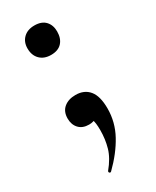

<svg xmlns="http://www.w3.org/2000/svg" viewBox="-157 -435 546 673"><g transform="rotate(-30 116.0 -99.0)"><path d="M110 -106Q145 -106 164.5 -82.5Q184 -59 184 -9Q184 46 157.5 94.5Q131 143 84 189Q80 192 77 189Q74 186 76 182Q105 147 114.5 114Q124 81 124 44Q124 14 118.5 1Q113 -12 103 -20L140 -27Q141 -10 130 -1Q119 8 100 8Q74 8 59.5 -7.5Q45 -23 45 -48Q45 -76 63 -91Q81 -106 110 -106ZM107 -270Q79 -270 62.5 -286.5Q46 -303 46 -331Q46 -357 62.5 -373Q79 -389 107 -389Q136 -389 151 -373Q166 -357 166 -331Q166 -303 151 -286.5Q136 -270 107 -270Z"/></g></svg>

Font: Cormorant
Style: Bold
Weight: 700
Designer: Christian Thalmann (Catharsis Fonts)
Foundry: Catharsis Fonts
Version: Version 4.000